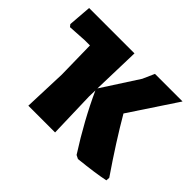

<svg xmlns="http://www.w3.org/2000/svg" viewBox="-114 -629 802 802"><g transform="rotate(45 286.5 -228.5)"><path d="M116 0 123 -191 120 -360H90L7 -355L-1 -365L7 -468H275L269 -255L373 -416L396 -468H559L420 -258Q481 -153 568 -26L567 -10Q516 1 420 11L404 3Q324 -122 269 -243L268 -207L274 0Z"/></g></svg>

Font: Alegreya Sans ExtraBold
Style: Regular
Weight: 800
Designer: Juan Pablo del Peral
Foundry: Huerta Tipografica
Version: Version 2.007